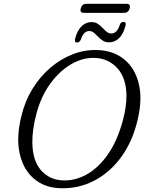

<svg xmlns="http://www.w3.org/2000/svg" viewBox="-20 -975 763 1009"><path d="M493 -712Q577.5 -709 633.8 -662.2Q690 -615.5 709.5 -534.2Q729 -453 703.5 -346.5Q677.5 -233.5 618 -151.2Q558.5 -69 475 -25.5Q391.5 18 294 14Q212 11 156.5 -37.5Q101 -86 82.8 -171Q64.5 -256 93.5 -369Q111.5 -444.5 150.8 -508.2Q190 -572 244.2 -618.5Q298.5 -665 362.2 -689.8Q426 -714.5 493 -712ZM309 -27Q373.5 -24 435 -58Q496.5 -92 546.5 -163Q596.5 -234 625.5 -341.5Q635.5 -378 640 -410.5Q644.5 -443 644.5 -471.5Q644 -563.5 598 -615.2Q552 -667 481 -670.5Q417.5 -674 355.2 -638.2Q293 -602.5 243.8 -534.8Q194.5 -467 170.5 -374Q159.5 -331.5 154.5 -294.5Q149.5 -257.5 150 -226Q151 -130.5 195.5 -80.2Q240 -30 309 -27ZM553.5 -752.5Q534 -752.5 520.2 -761.5Q506.5 -770.5 495.2 -782.2Q484 -794 473.2 -803Q462.5 -812 449.5 -812Q419 -812 405 -767.5Q398 -751.5 384.5 -751.5Q369.5 -751.5 375 -772.5Q386.5 -816 409.2 -837.5Q432 -859 460.5 -859Q480 -859 493.8 -850Q507.5 -841 518.5 -829Q529.5 -817 540.5 -808Q551.5 -799 564.5 -799Q595.5 -799 609 -843.5Q615 -860 629.5 -860Q645 -860 639 -838.5Q627.5 -794.5 604.8 -773.5Q582 -752.5 553.5 -752.5ZM404.5 -931Q411 -955 433.5 -955H645Q667.5 -955 661.5 -931Q655 -907.5 632 -907.5H421Q398 -907.5 404.5 -931Z"/></svg>

Font: Fraunces 72pt SuperSoft Light
Style: Italic
Weight: 300
Italic angle: -16°
Version: Version 1.000;[b76b70a41]